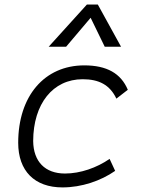

<svg xmlns="http://www.w3.org/2000/svg" viewBox="-20 -815 626 845"><path d="M266.1 -51.3C178.2 -51.3 127 -104 126 -194.3C126.5 -358.4 212.9 -466.3 343.8 -466.3C415 -466.3 463.4 -441.9 492.2 -380.9L542.5 -419.9C512.2 -492.2 449.7 -527.3 351.1 -527.3C175.3 -527.3 60.1 -392.1 60.1 -186.5C60.1 -63 131.8 9.8 254.9 9.8C339.4 9.8 423.3 -19 486.8 -63L462.4 -115.7C405.8 -76.7 334 -51.3 266.1 -51.3ZM410.6 -794.9H362.3L194.3 -609.4H271L378.9 -736.8L440.9 -609.4H512.7Z"/></svg>

Font: Cascadia Code NF Light
Style: Italic
Weight: 300
Italic angle: -10°
Monospace: yes
Designer: Aaron Bell
Foundry: Saja Typeworks
Version: Version 2404.023